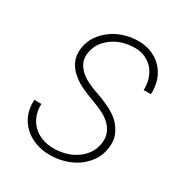

<svg xmlns="http://www.w3.org/2000/svg" viewBox="-170 -846 928 980"><g transform="rotate(30 293.5 -356.0)"><path d="M462.9 -173.8Q456.5 -137.7 437.5 -110.6Q418.5 -83.5 390.6 -65.4Q363.3 -47.4 330.1 -38.3Q296.9 -29.3 262.7 -29.3Q225.1 -29.3 193.8 -40.8Q162.6 -52.2 140.6 -73.7Q118.2 -94.7 106.2 -125.5Q94.2 -156.2 95.2 -194.8H53.7Q50.8 -147.5 65.9 -109.9Q81.1 -72.3 109.4 -45.9Q138.2 -19 177.5 -4.6Q216.8 9.8 262.2 9.8Q304.7 9.8 345.7 -2.2Q386.7 -14.2 420.9 -37.6Q454.1 -61 477.3 -95.5Q500.5 -129.9 505.9 -174.8Q510.7 -216.3 499.3 -245.8Q487.8 -275.4 462.4 -304.2Q440.9 -327.6 400.6 -348.4Q360.4 -369.1 322.3 -381.8Q292.5 -391.6 260.5 -406.2Q228.5 -420.9 206.1 -441.4Q185.5 -460.4 175.3 -484.9Q165 -509.3 170.9 -542Q176.8 -575.7 195.8 -602.1Q214.8 -628.4 242.2 -646Q269 -664.1 301.3 -672.9Q333.5 -681.6 365.7 -681.6Q401.9 -681.6 429.4 -668.5Q457 -655.3 476.1 -633.3Q494.6 -610.8 503.9 -581.1Q513.2 -551.3 512.2 -517.1H554.2Q557.1 -560.5 544.7 -597.7Q532.2 -634.8 507.3 -662.1Q482.4 -689 446.5 -704.8Q410.6 -720.7 366.2 -720.7Q326.2 -721.2 285.9 -709.2Q245.6 -697.3 212.9 -673.8Q179.7 -650.4 156.7 -616.9Q133.8 -583.5 128.4 -541Q123 -498 137.7 -466.1Q152.3 -434.1 179.2 -411.1Q205.6 -387.7 240.2 -371.1Q274.9 -354.5 309.6 -342.3Q341.3 -331.1 373.5 -315.9Q405.8 -300.8 428.7 -278.3Q447.8 -259.8 457.8 -233.6Q467.8 -207.5 462.9 -173.8Z"/></g></svg>

Font: Roboto Mono ExtraLight
Style: Italic
Weight: 250
Italic angle: -10°
Monospace: yes
Designer: Google
Version: Version 3.000